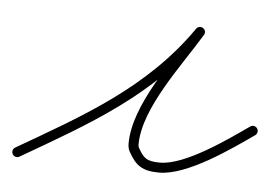

<svg xmlns="http://www.w3.org/2000/svg" viewBox="-43 -306 526 364"><g transform="rotate(5 220.0 -124.0)"><path d="M4.8 10.2C4.8 10.2 4.8 10.2 4.8 10.2C128.9 -61.8 248.5 -127.9 332.8 -249.6C336.3 -254.6 333.9 -259.8 329.8 -262.5C325.7 -265.1 320 -265.1 316.9 -259.9C278.8 -196.4 208.7 -106.7 208.7 -32.8C208.7 -28.1 209.4 -23.3 211.4 -18.9C211.4 -18.9 211.5 -18.8 211.5 -18.7C211.6 -18.6 211.6 -18.5 211.6 -18.5C226 8.1 238.9 17.3 271.3 17.3C324.4 17.3 403.9 -39.4 446.4 -69.2C450.7 -72.2 451.8 -78.2 448.8 -82.4C445.8 -86.7 439.8 -87.8 435.6 -84.8C397 -57.8 319.2 -1.7 271.3 -1.7C245.4 -1.7 239.2 -7.4 228.4 -27.5C228.4 -27.5 228.4 -27.4 228.5 -27.3C228.5 -27.2 228.6 -27.1 228.6 -27.1C227.8 -28.8 227.7 -31 227.7 -32.8C227.7 -101.9 297.2 -190.1 333.1 -250.1C336.3 -255.4 334.1 -260.5 330.1 -263C326.2 -265.5 320.7 -265.4 317.2 -260.4C234.6 -141.3 116.8 -76.7 -4.8 -6.2C-9.3 -3.6 -10.9 2.2 -8.2 6.8C-5.6 11.3 0.2 12.9 4.8 10.2Z"/></g></svg>

Font: FRB American Cursive Extralight
Style: Italic
Weight: 200
Italic angle: -25°
Version: Version 2.0;Modular Font Editor K font №1